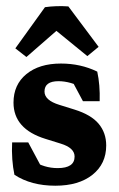

<svg xmlns="http://www.w3.org/2000/svg" viewBox="-20 -589 381 617"><path d="M157.7 7.8Q80.1 7.8 26.4 -27.3Q21.5 -50.3 19.5 -77.1Q17.6 -104 19 -131.3H70.8L115.7 -47.4L85 -72.8Q122.1 -48.8 165.5 -48.8Q219.7 -48.8 219.7 -85.9Q219.7 -113.8 175.3 -127.4L126.5 -142.6Q23.4 -174.3 23.4 -259.3Q23.4 -316.9 64.7 -350.8Q106 -384.8 175.8 -384.8Q239.3 -384.8 292.5 -358.9Q301.8 -316.9 300.3 -263.7H246.6L201.7 -347.7L248.5 -305.2Q206.5 -328.1 168 -328.1Q123 -328.1 123 -294.9Q123 -266.6 170.9 -252L219.7 -236.8Q272.9 -220.2 297.1 -191.2Q321.3 -162.1 321.3 -121.6Q321.3 -62.5 277.1 -27.3Q232.9 7.8 157.7 7.8ZM199.7 -568.4 296.9 -438.5 260.7 -408.7 126 -518.6ZM199.7 -568.4 194.3 -518.6 64.9 -405.8 29.3 -433.6 124.5 -565.9Q141.6 -568.4 160.9 -569.1Q180.2 -569.8 199.7 -568.4Z"/></svg>

Font: Markazi Text
Style: Regular
Weight: 400
Designer: Borna Izadpanah (Arabic designer), Fiona Ross (Arabic design director) and Florian Runge (Latin designer)
Foundry: Borna Izadpanah and Florian Runge
Version: Version 1.000